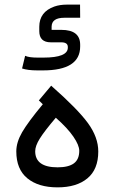

<svg xmlns="http://www.w3.org/2000/svg" viewBox="-20 -808 491 828"><path d="M88.4 -567.4Q104.5 -559.6 142.1 -559.6H167.5Q272.5 -559.6 272.5 -602.5V-605.5Q272.5 -625.5 244.1 -625.5H199.2Q149.4 -625.5 149.4 -673.8V-692.4Q149.4 -756.8 214.4 -779.8Q237.8 -788.1 269 -788.1H325.2L325.7 -731.4H323.2H257.3Q203.6 -731.4 202.6 -693.8V-679.2H244.6Q325.7 -679.2 325.7 -615.2V-607.4Q325.7 -504.4 165 -504.4H141.6Q100.1 -504.4 75.2 -512.7ZM131.8 -155.8Q131.8 -86.4 228.5 -86.4Q275.4 -86.4 298.6 -103.5Q321.8 -120.6 321.8 -157.7Q321.8 -181.6 296.6 -218.5Q271.5 -255.4 220.7 -300.3Q171.4 -242.2 151.6 -210.4Q131.8 -178.7 131.8 -155.8ZM228 0Q145.5 0 97.9 -39.1Q50.3 -78.1 50.3 -155.3Q50.3 -194.3 75.4 -237.8Q100.6 -281.2 164.6 -358.4L147.5 -375L200.7 -438.5Q314.9 -337.9 359.4 -276.9Q403.8 -215.8 403.8 -154.8Q403.8 -77.6 356.9 -38.8Q310.1 0 228 0Z"/></svg>

Font: Shabnam FD
Style: Regular
Weight: 400
Foundry: DejaVu fonts team - Redesigned by Saber Rastikerdar - Based on Vazir font
Version: Version 5.00;October 20, 2019;FontCreator 12.0.0.2547 64-bit